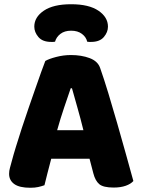

<svg xmlns="http://www.w3.org/2000/svg" viewBox="-20 -876 667 907"><path d="M403 -126H222Q212 -90 204.5 -59Q197 -28 190 -1Q176 4 160.5 7.5Q145 11 123 11Q72 11 47.5 -6.5Q23 -24 23 -55Q23 -69 27 -83Q31 -97 36 -116Q43 -143 55.5 -183.5Q68 -224 83 -270.5Q98 -317 115 -365.5Q132 -414 147 -457.5Q162 -501 174.5 -535.5Q187 -570 194 -588Q211 -598 245.5 -607Q280 -616 315 -616Q365 -616 403.5 -601.5Q442 -587 453 -555Q471 -504 492 -435Q513 -366 534 -292.5Q555 -219 575 -147.5Q595 -76 610 -21Q598 -7 574 1.5Q550 10 517 10Q468 10 449 -6Q430 -22 421 -57ZM314 -459Q300 -418 283 -368Q266 -318 250 -261H374Q360 -318 345.5 -368.5Q331 -419 320 -459ZM316 -731Q285 -731 265.5 -716Q246 -701 240 -679Q235 -678 231 -678Q227 -678 222 -678Q181 -678 161.5 -701Q142 -724 142 -750Q142 -795 187 -825.5Q232 -856 316 -856Q400 -856 445 -825.5Q490 -795 490 -750Q490 -724 470.5 -701Q451 -678 410 -678Q405 -678 401 -678Q397 -678 392 -679Q387 -701 367 -716Q347 -731 316 -731Z"/></svg>

Font: Baloo 2 ExtraBold
Style: Regular
Weight: 800
Designer: Sarang Kulkarni and Ek Type
Foundry: Ek Type
Version: Version 1.640;hotconv 1.0.111;makeotfexe 2.5.65597; ttfautoh